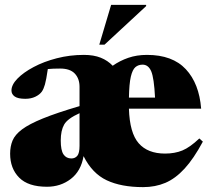

<svg xmlns="http://www.w3.org/2000/svg" viewBox="-20 -752 866 787"><path d="M226.5 -471Q197 -471 176 -469Q169.5 -424 164.2 -405.8Q159 -387.5 151.5 -376.5Q142.5 -364 124.8 -355.5Q107 -347 84 -347Q53.5 -347 40.2 -356.5Q27 -366 27 -381Q27 -404.5 51.5 -429.8Q76 -455 117.8 -477.2Q159.5 -499.5 212.8 -513.2Q266 -527 324 -527Q364 -527 392.8 -515.5Q421.5 -504 442 -482.5Q471 -503 505.8 -515Q540.5 -527 582.5 -527Q687 -527 741.8 -468.2Q796.5 -409.5 804.5 -306.5H508.5Q511.5 -207 548.5 -164.8Q585.5 -122.5 656.5 -122.5Q696.5 -122.5 727.5 -135.2Q758.5 -148 797 -184.5L811.5 -171.5Q774 -101.5 736.5 -60.8Q699 -20 657.8 -2.5Q616.5 15 566.5 15Q477 15 417.5 -13Q358 -41 322.5 -112Q312 -50.5 270.2 -18.5Q228.5 13.5 172.5 13.5Q95.5 13.5 58.5 -24Q21.5 -61.5 21.5 -122Q21.5 -152 31.5 -176Q41.5 -200 70.5 -221.8Q99.5 -243.5 156 -266.5Q212.5 -289.5 306 -317V-396Q306 -430 286.5 -450.5Q267 -471 226.5 -471ZM564.5 -487Q547 -487 535 -476.8Q523 -466.5 516.2 -437.5Q509.5 -408.5 508.5 -352H615.5Q611.5 -432.5 599.8 -459.8Q588 -487 564.5 -487ZM229 -176Q229 -136 240.2 -119.2Q251.5 -102.5 272.5 -102.5Q288 -102.5 297 -113.5Q306 -124.5 306 -154.5V-288Q257 -266 243 -241.5Q229 -217 229 -176ZM387 -569 435.5 -732H579V-727L408.5 -569Z"/></svg>

Font: Newsreader 72pt ExtraBold
Style: Regular
Weight: 800
Designer: Hugues Gentile
Foundry: Production Type
Version: Version 1.003; ttfautohint (v1.8.3)